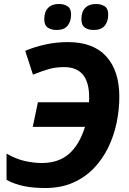

<svg xmlns="http://www.w3.org/2000/svg" viewBox="-20 -937 652 967"><path d="M207 10Q149 10 101.5 0.5Q54 -9 13 -31V-163Q63 -135 107.5 -125.5Q152 -116 190 -116Q275 -116 327.5 -162Q380 -208 408 -298H145L171 -422H428Q429 -428 429 -434Q429 -440 429 -447Q429 -599 303 -599Q260 -599 225.5 -589Q191 -579 146 -561L107 -681Q154 -701 209 -713Q264 -725 322 -725Q450 -725 515.5 -652.5Q581 -580 581 -449Q581 -385 567.5 -319.5Q554 -254 525.5 -195Q497 -136 453 -90Q409 -44 348 -17Q287 10 207 10ZM452 -786Q425 -786 407.5 -798Q390 -810 390 -840Q390 -878 409.5 -897.5Q429 -917 464 -917Q489 -917 507 -905.5Q525 -894 525 -864Q525 -829 507.5 -807.5Q490 -786 452 -786ZM265 -786Q238 -786 220.5 -798Q203 -810 203 -840Q203 -878 222.5 -897.5Q242 -917 277 -917Q302 -917 320 -905.5Q338 -894 338 -864Q338 -829 320.5 -807.5Q303 -786 265 -786Z"/></svg>

Font: Noto IKEA Latin
Style: Bold Italic
Weight: 700
Italic angle: -12°
Designer: Monotype Design Team
Foundry: Monotype Imaging Inc.
Version: Version 1.0